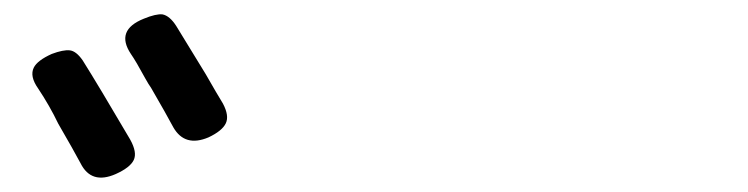

<svg xmlns="http://www.w3.org/2000/svg" viewBox="-20 -858 1040 267"><path d="M92 -631Q83 -648 61 -686Q49 -711 33 -735Q21 -752 27 -764Q32 -774 52 -783Q68 -789 77 -788Q86 -787 95 -774Q117 -739 161 -664Q171 -646 166 -635.5Q161 -625 141 -616Q107 -601 92 -631ZM221 -681Q212 -698 190 -736Q187 -740 182 -749Q169 -773 162 -783Q140 -816 180 -832Q197 -839 206 -838Q216 -836 225 -822Q237 -802 266 -755Q282 -727 290 -714Q299 -697 294 -686.5Q289 -676 270 -667Q237 -653 221 -681Z"/></svg>

Font: GenSenRounded TW M
Style: Regular
Weight: 500
Version: Version 1.501;PS 1;hotconv 16.6.51;makeotf.lib2.5.65220